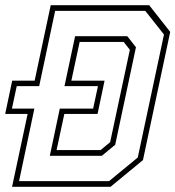

<svg xmlns="http://www.w3.org/2000/svg" viewBox="-32 -720 676 740"><path d="M14.5 0 74.5 -281H-12L15 -409H101.5L163.5 -700H543L624 -597L519 -103L394 0ZM41.5 -22H388.5L499 -113L600 -587L528 -678H180.5L119 -388H32.5L14 -301.5H100.5ZM160 -119.5 198.5 -301.5H327L345.5 -388H216.5L257.5 -580.5H458.5L492 -538L412 -162L360.5 -119.5ZM186 -141.5H355.5L392.5 -172L468.5 -528L444.5 -558.5H275L243 -409H371L344 -281H216Z"/></svg>

Font: Tourney Thin ExtraLight
Style: Italic
Weight: 250
Italic angle: -12°
Version: Version 1.015